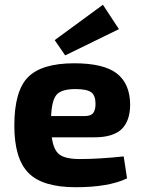

<svg xmlns="http://www.w3.org/2000/svg" viewBox="-20 -772 600 804"><path d="M253 -540 209 -604 411 -752 478 -650ZM375 -197H197Q204 -143 229.5 -124.5Q255 -106 314 -106Q393 -106 498 -117L512 -25Q435 12 297 12Q158 12 99 -48Q40 -108 40 -246Q40 -391 97.5 -449Q155 -507 291 -507Q414 -507 469 -464.5Q524 -422 525 -335Q525 -266 489.5 -231.5Q454 -197 375 -197ZM194 -286H334Q361 -286 370.5 -299Q380 -312 380 -337Q380 -372 362 -385.5Q344 -399 296 -399Q239 -399 218 -376.5Q197 -354 194 -286Z"/></svg>

Font: Exo 2.0
Style: Bold
Weight: 700
Designer: Natanael Gama
Version: Version 1.001;PS 001.001;hotconv 1.0.70;makeotf.lib2.5.58329